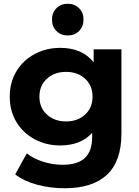

<svg xmlns="http://www.w3.org/2000/svg" viewBox="-20 -801 740 1023"><path d="M627 -538V-90Q627 58 550 130Q473 202 325 202Q247 202 177 183Q107 164 61 128L123 16Q157 44 209 60.5Q261 77 313 77Q394 77 432.5 40.5Q471 4 471 -70V-93Q410 -26 301 -26Q227 -26 165.5 -58.5Q104 -91 68 -150Q32 -209 32 -286Q32 -363 68 -422Q104 -481 165.5 -513.5Q227 -546 301 -546Q418 -546 479 -469V-538ZM473 -286Q473 -345 433.5 -381.5Q394 -418 332 -418Q270 -418 230 -381.5Q190 -345 190 -286Q190 -227 230 -190.5Q270 -154 332 -154Q394 -154 433.5 -190.5Q473 -227 473 -286ZM257 -697Q257 -733 280.5 -757Q304 -781 341 -781Q378 -781 401.5 -757Q425 -733 425 -697Q425 -660 401.5 -636Q378 -612 341 -612Q304 -612 280.5 -636Q257 -660 257 -697Z"/></svg>

Font: Montserrat-Bold
Style: Bold
Weight: 700
Version: Version 7.200